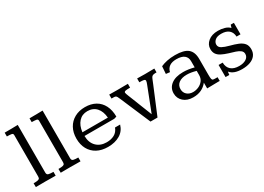

<svg xmlns="http://www.w3.org/2000/svg" viewBox="-12 -1275 2658 1931"><g transform="rotate(-30 1316.5 -310.0)"><path d="M20 0Q20 -3.9 20 -9.8Q20 -15.6 19.8 -22.2Q19.5 -28.8 19.5 -34.7Q19.5 -40.5 19.5 -44.4Q56.6 -44.4 71.8 -48.8Q86.9 -53.2 90.1 -62Q93.3 -70.8 93.3 -84V-562.5Q93.3 -580.6 74.7 -583.5Q56.2 -586.4 22 -586.9V-630.9Q35.2 -630.9 47.4 -631.1Q59.6 -631.3 72 -631.3Q84.5 -631.3 96.7 -631.3Q115.2 -631.8 134.5 -632.1Q153.8 -632.3 174.8 -632.8V-78.6Q174.8 -54.7 193.6 -49.6Q212.4 -44.4 250 -44.4V0Q223.1 0 196.5 -0.2Q169.9 -0.5 133.8 -1Q98.1 -1 72.3 -0.5Q46.4 0 20 0Z M308.6 0Q308.6 -3.9 308.6 -9.8Q308.6 -15.6 308.3 -22.2Q308.1 -28.8 308.1 -34.7Q308.1 -40.5 308.1 -44.4Q345.2 -44.4 360.4 -48.8Q375.5 -53.2 378.7 -62Q381.8 -70.8 381.8 -84V-562.5Q381.8 -580.6 363.3 -583.5Q344.7 -586.4 310.5 -586.9V-630.9Q323.7 -630.9 335.9 -631.1Q348.1 -631.3 360.6 -631.3Q373 -631.3 385.3 -631.3Q403.8 -631.8 423.1 -632.1Q442.4 -632.3 463.4 -632.8V-78.6Q463.4 -54.7 482.2 -49.6Q501 -44.4 538.6 -44.4V0Q511.7 0 485.1 -0.2Q458.5 -0.5 422.4 -1Q386.7 -1 360.8 -0.5Q335 0 308.6 0Z M853 13.7Q779.3 13.7 726.3 -15.1Q673.3 -43.9 645 -95.9Q616.7 -147.9 616.7 -217.3Q616.7 -287.6 645.5 -339.8Q674.3 -392.1 726.6 -421.1Q778.8 -450.2 848.1 -450.2Q918.5 -450.2 969.2 -421.6Q1020 -393.1 1047.6 -339.1Q1075.2 -285.2 1075.7 -209.5L1046.4 -200.7H700.7Q701.7 -122.6 746.3 -78.1Q791 -33.7 864.3 -33.7Q915 -33.7 953.1 -54Q991.2 -74.2 1009.3 -121.1H1068.4Q1048.8 -54.2 991.7 -20.3Q934.6 13.7 853 13.7ZM701.2 -243.2H996.6Q990.7 -317.9 952.4 -360.4Q914.1 -402.8 849.1 -402.8Q787.1 -402.8 748.3 -359.9Q709.5 -316.9 701.2 -243.2Z M1348.1 5.9 1197.8 -345.2Q1189.9 -363.3 1184.8 -372.8Q1179.7 -382.3 1172.4 -386.2Q1165.5 -390.1 1154.3 -390.6Q1143.1 -391.1 1124 -391.1V-437Q1149.4 -437 1174.6 -436.5Q1199.7 -436 1222.2 -436Q1245.1 -436 1274.7 -436.5Q1304.2 -437 1340.8 -437V-392.6Q1303.2 -392.6 1287.6 -389.4Q1272 -386.2 1271 -374Q1271.5 -367.2 1274.9 -357.7Q1278.3 -348.1 1283.7 -334Q1294.9 -306.6 1309.3 -270Q1323.7 -233.4 1338.6 -195.3Q1353.5 -157.2 1366.5 -124.8Q1379.4 -92.3 1387.2 -72.3Q1395 -52.2 1395 -52.2Q1396 -54.2 1403.8 -74.5Q1411.6 -94.7 1423.6 -125.7Q1435.5 -156.7 1449.2 -191.4Q1462.9 -226.1 1474.9 -257.3Q1486.8 -288.6 1494.9 -308.8Q1502.9 -329.1 1503.4 -330.6Q1514.2 -356 1515.6 -372.1Q1515.1 -385.3 1500.2 -388.9Q1485.4 -392.6 1448.2 -392.6V-437Q1472.7 -437 1494.9 -436.3Q1517.1 -435.5 1539.6 -435.5Q1565.4 -435.5 1593 -436.3Q1620.6 -437 1647.9 -437V-392.6Q1625 -392.6 1612.8 -390.1Q1600.6 -387.7 1592.3 -378.9Q1584.5 -369.6 1577.9 -352.3Q1571.3 -335 1558.6 -304.7L1429.2 5.9Z M1844.7 10.3Q1774.9 10.3 1732.9 -27.3Q1690.9 -64.9 1690.9 -123Q1690.9 -185.5 1740.7 -223.6Q1790.5 -261.7 1879.9 -261.7Q1910.2 -261.7 1941.7 -257.1Q1973.1 -252.4 2005.4 -244.1V-316.4Q2005.4 -360.4 1975.8 -384Q1946.3 -407.7 1885.3 -407.7Q1785.2 -407.7 1766.1 -326.7L1721.2 -332L1727.5 -418Q1758.8 -432.1 1800.8 -441.2Q1842.8 -450.2 1894.5 -450.2Q1998 -450.2 2042.7 -412.6Q2087.4 -375 2087.4 -294.4V-109.4Q2087.4 -75.7 2090.8 -62Q2094.2 -48.3 2104 -45.9Q2113.8 -43.5 2133.3 -43.5H2155.3V0Q2147.5 -0.5 2139.6 -0.5Q2131.8 -0.5 2124 -0.2Q2116.2 0 2108.4 0Q2082 0.5 2056.6 1Q2031.2 1.5 2008.3 2V-64.9Q1979 -27.8 1938.7 -8.8Q1898.4 10.3 1844.7 10.3ZM1869.6 -36.6Q1901.4 -36.6 1932.6 -50Q1963.9 -63.5 1984.6 -89.8Q2005.4 -116.2 2005.4 -155.8V-203.6Q1976.1 -211.9 1949.7 -216.3Q1923.3 -220.7 1898.4 -220.7Q1839.8 -220.7 1805.9 -195.6Q1772 -170.4 1772 -125.5Q1772 -85.4 1799.3 -61Q1826.7 -36.6 1869.6 -36.6Z M2413.1 10.3Q2362.8 10.3 2328.9 -2.2Q2294.9 -14.6 2273.4 -40.5L2268.6 -3.9Q2257.8 -3.9 2247.3 -4.2Q2236.8 -4.4 2225.6 -4.4V-145H2272.9Q2273.9 -89.8 2307.6 -60.8Q2341.3 -31.7 2401.9 -31.7Q2451.7 -31.7 2482.9 -52Q2514.2 -72.3 2514.2 -106.9Q2514.2 -132.8 2494.6 -148.2Q2475.1 -163.6 2443.1 -174.3Q2411.1 -185.1 2373 -195.8Q2327.1 -210 2295.9 -226.1Q2264.6 -242.2 2249 -265.6Q2233.4 -289.1 2233.4 -324.2Q2233.4 -375.5 2276.1 -410.9Q2318.8 -446.3 2390.6 -446.3Q2430.7 -446.3 2466.3 -435.8Q2502 -425.3 2523.9 -402.3Q2524.4 -403.3 2526.9 -411.4Q2529.3 -419.4 2531.7 -427.5Q2534.2 -435.5 2534.2 -435.5Q2534.2 -435.5 2542.5 -435.3Q2550.8 -435.1 2559.8 -435.1Q2568.8 -435.1 2570.8 -434.6V-301.8H2524.9Q2522.9 -350.6 2492.2 -377.2Q2461.4 -403.8 2404.3 -403.8Q2355.5 -403.8 2331.5 -382.3Q2307.6 -360.8 2307.6 -333Q2307.6 -302.7 2338.4 -286.4Q2369.1 -270 2418 -257.3Q2470.7 -243.7 2509.5 -227.8Q2548.3 -211.9 2569.3 -186.5Q2590.3 -161.1 2590.3 -118.7Q2590.3 -77.1 2568.4 -48.3Q2546.4 -19.5 2506.6 -4.6Q2466.8 10.3 2413.1 10.3Z"/></g></svg>

Font: Kameron
Style: Regular
Weight: 400
Designer: Vernon Adams
Foundry: Vernon Adams
Version: Version 1.100